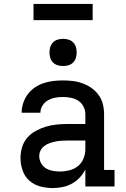

<svg xmlns="http://www.w3.org/2000/svg" viewBox="-20 -946 640 974"><path d="M247 8Q215 8 183.5 -0.5Q152 -9 128.5 -30Q105 -51 94.5 -82Q84 -113 84 -144Q84 -172 92 -199Q100 -226 118 -247Q136 -268 160.5 -281.5Q185 -295 211.5 -303Q238 -311 265.5 -314Q293 -317 321 -317H413V-366Q413 -387 403.5 -405.5Q394 -424 377 -435Q360 -446 339.5 -450Q319 -454 299 -454Q279 -454 260 -450.5Q241 -447 224 -437.5Q207 -428 196 -411Q185 -394 185 -375Q185 -374 185 -374Q185 -374 185 -374H90Q90 -375 90 -375Q90 -375 90 -375Q90 -400 98 -424Q106 -448 121 -468Q136 -488 156.5 -502Q177 -516 200.5 -524Q224 -532 249 -535Q274 -538 299 -538Q324 -538 349.5 -535Q375 -532 399.5 -523Q424 -514 445 -499Q466 -484 481 -463Q496 -442 502 -417Q508 -392 508 -366V-84H561V0H413V-86Q401 -63 383.5 -44.5Q366 -26 344 -14Q322 -2 297 3Q272 8 247 8ZM284 -76Q308 -76 332 -82Q356 -88 375 -103Q394 -118 403.5 -141.5Q413 -165 413 -189V-233H321Q306 -233 291 -232Q276 -231 261 -228Q246 -225 232 -220Q218 -215 205.5 -206Q193 -197 186 -183Q179 -169 179 -154Q179 -136 188 -119Q197 -102 212.5 -92.5Q228 -83 246.5 -79.5Q265 -76 284 -76ZM300 -611Q286 -611 272.5 -615Q259 -619 249 -629Q239 -639 235 -652.5Q231 -666 231 -680Q231 -694 235 -707.5Q239 -721 249 -731Q259 -741 272.5 -745Q286 -749 300 -749Q314 -749 327.5 -745Q341 -741 351 -731Q361 -721 365 -707.5Q369 -694 369 -680Q369 -666 365 -652.5Q361 -639 351 -629Q341 -619 327.5 -615Q314 -611 300 -611ZM150 -844V-926H450V-844Z"/></svg>

Font: Iosevka Slab Medium Extended
Style: Regular
Weight: 500
Width: 7
Monospace: yes
Designer: Belleve Invis
Foundry: Belleve Invis
Version: Version 11.1.1; ttfautohint (v1.8.3)